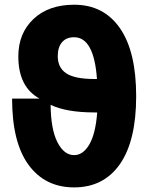

<svg xmlns="http://www.w3.org/2000/svg" viewBox="-20 -772 627 813"><path d="M194.3 -328.1Q195.3 -224.6 223.1 -169.9Q251 -115.2 293.9 -115.2Q332 -115.2 358.4 -160.6Q384.8 -206.1 391.6 -295.9H379.9Q261.7 -295.9 194.3 -328.1ZM147.5 -354.5Q57.6 -403.3 57.6 -533.2Q57.6 -630.9 121.6 -691.4Q185.5 -752 293.9 -752Q418.9 -752 487.8 -652.8Q556.6 -553.7 556.6 -364.7Q556.6 -175.8 487.8 -77.1Q418.9 21.5 293.9 21.5Q170.9 21.5 101.1 -73.7Q31.2 -168.9 31.2 -354.5ZM390.6 -437.5Q377.9 -614.3 293.9 -614.3Q260.7 -614.3 242.7 -593.3Q224.6 -572.3 224.6 -534.2Q224.6 -485.4 260.7 -461.4Q296.9 -437.5 379.9 -437.5Z"/></svg>

Font: Gen Shin Gothic Heavy
Style: Bold
Weight: 900
Designer: [Source Han Sans]
Ryoko NISHIZUKA  (kana & ideographs); Paul D. Hunt (Latin, Greek & Cyrillic); Wenlong ZHANG  (bopomofo
Version: Version 1.002.20150607